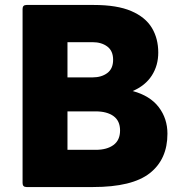

<svg xmlns="http://www.w3.org/2000/svg" viewBox="-20 -754 739 774"><path d="M87 0Q71 0 71 -16V-718Q71 -734 87 -734H358Q452 -734 509 -709.5Q566 -685 592 -642Q618 -599 618 -542Q618 -490 592 -449.5Q566 -409 515 -387Q585 -368 620 -322Q655 -276 655 -215Q655 -112 584 -56Q513 0 355 0ZM353 -584H252V-442H353Q389 -442 412.5 -459.5Q436 -477 436 -513Q436 -549 412.5 -566.5Q389 -584 353 -584ZM366 -305H252V-150H366Q411 -150 437.5 -169.5Q464 -189 464 -228Q464 -267 437.5 -286Q411 -305 366 -305Z"/></svg>

Font: LINE Seed Sans ExtraBold
Style: Regular
Weight: 800
Designer: LINE VX Design & Dalton Maag Ltd & Sandoll Inc
Foundry: Dalton Maag Ltd
Version: Version 1.003